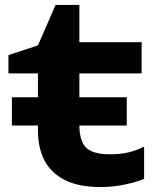

<svg xmlns="http://www.w3.org/2000/svg" viewBox="-20 -739 630 774"><path d="M28 -347H491V-233H28ZM14 -443V-517L133 -556L204 -719H300V-569H551V-443H300V-236Q300 -170 327.5 -143.5Q355 -117 423 -117Q466 -117 499 -125Q532 -133 561 -148V-18Q533 -6 485 4.5Q437 15 386 15Q297 15 241 -13.5Q185 -42 159 -93Q133 -144 133 -212V-443Z"/></svg>

Font: Unbounded Medium
Style: Regular
Weight: 500
Designer: Luke Prowse, Jean-Baptiste Morizot, Fátima Lázaro, Florian Runge
Foundry: NaN
Version: Version 1.700